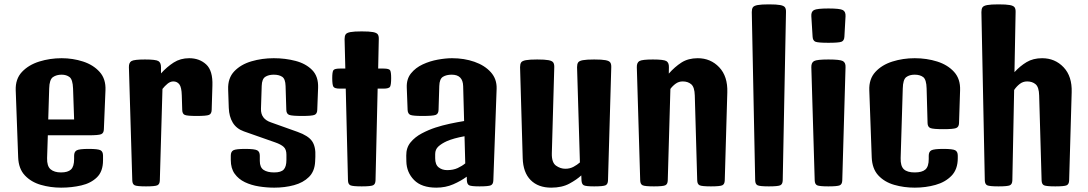

<svg xmlns="http://www.w3.org/2000/svg" viewBox="-20 -862 5031 888"><path d="M262.7 5.9Q213.4 5.9 168.7 -7.1Q124 -20 95 -50.8Q65.9 -81.5 64 -134.8L52.7 -444.3Q50.8 -496.6 81.5 -529.3Q112.3 -562 161.6 -577.4Q210.9 -592.8 265.1 -592.8Q316.9 -592.8 364.3 -577.4Q411.6 -562 440.9 -529.3Q470.2 -496.6 467.8 -444.3L460.4 -264.2Q460 -246.1 447.5 -241.2Q435.1 -236.3 391.1 -236.3H201.2L197.8 -130.9Q196.8 -93.8 213.9 -79.1Q231 -64.5 262.2 -64.5Q293.9 -64.5 308.3 -78.1Q322.8 -91.8 322.8 -126.5V-141.6Q322.8 -160.2 334.7 -166.7Q346.7 -173.3 390.1 -173.3Q433.6 -173.3 445.1 -167Q456.5 -160.6 456.5 -142.1V-120.6Q456.5 -69.3 428.5 -42Q400.4 -14.6 356 -4.4Q311.5 5.9 262.7 5.9ZM207.5 -452.6 203.1 -309.6H322.8L317.9 -452.6Q316.4 -494.1 301.8 -505.4Q287.1 -516.6 265.1 -516.6Q241.2 -516.6 224.9 -505.4Q208.5 -494.1 207.5 -452.6Z M655.3 0Q614.3 0 603.3 -4.9Q592.3 -9.8 591.8 -27.8L576.2 -551.3Q575.7 -572.3 588.1 -579.6Q600.6 -586.9 650.4 -586.9Q700.2 -586.9 712.4 -579.6Q724.6 -572.3 724.6 -551.3V-522.5Q752 -552.7 783.2 -572.8Q814.5 -592.8 855 -592.8Q902.3 -592.8 933.6 -564Q964.8 -535.2 962.4 -465.8L959 -353.5Q958.5 -335.4 946.5 -330.6Q934.6 -325.7 890.1 -325.7Q845.7 -325.7 834.5 -330.6Q823.2 -335.4 822.8 -353.5L820.8 -420.4Q819.8 -459 809.3 -472.2Q798.8 -485.4 781.7 -485.4Q767.6 -485.4 754.6 -474.6Q741.7 -463.9 731.4 -450.7L719.2 -27.8Q718.8 -9.8 707.5 -4.9Q696.3 0 655.3 0Z M1248.5 5.9Q1212.9 5.9 1177.5 0.2Q1142.1 -5.4 1112.5 -19.5Q1083 -33.7 1065.2 -58.6Q1047.4 -83.5 1047.4 -122.1V-142.1Q1047.4 -160.6 1059.3 -167Q1071.3 -173.3 1114.3 -173.3Q1157.7 -173.3 1169.7 -166.7Q1181.6 -160.2 1181.6 -141.6V-117.7Q1181.6 -87.9 1199.2 -76.2Q1216.8 -64.5 1248 -64.5Q1279.8 -64.5 1292.2 -77.9Q1304.7 -91.3 1304.7 -122.6V-146.5Q1304.7 -170.9 1292 -182.6Q1279.3 -194.3 1252.4 -203.6L1107.9 -254.4Q1073.7 -266.6 1056.6 -294.7Q1039.6 -322.8 1038.1 -362.8L1035.2 -448.2Q1033.2 -500.5 1063.5 -532.2Q1093.8 -564 1142.8 -578.4Q1191.9 -592.8 1246.1 -592.8Q1299.3 -592.8 1346.9 -580.3Q1394.5 -567.9 1423.8 -538.1Q1453.1 -508.3 1451.2 -456.1L1447.3 -353.5Q1446.8 -335.4 1434.3 -330.6Q1421.9 -325.7 1377.9 -325.7Q1330.6 -325.7 1317.6 -330.6Q1304.7 -335.4 1304.2 -353.5L1300.8 -464.4Q1299.8 -497.1 1285.2 -506.8Q1270.5 -516.6 1246.1 -516.6Q1222.2 -516.6 1206.8 -506.6Q1191.4 -496.6 1190.4 -464.8L1187 -358.9Q1185.5 -312 1233.4 -295.9L1356.4 -252Q1405.8 -234.4 1423.3 -209Q1440.9 -183.6 1438.5 -137.2L1437.5 -114.7Q1435.5 -69.8 1408.9 -43.5Q1382.3 -17.1 1339.8 -5.6Q1297.4 5.9 1248.5 5.9Z M1652.8 0Q1611.8 0 1600.8 -4.9Q1589.8 -9.8 1589.4 -27.8L1579.1 -452.1H1551.8Q1526.4 -452.1 1521.5 -461.7Q1516.6 -471.2 1516.6 -501Q1516.6 -528.3 1521.5 -536.6Q1526.4 -544.9 1551.8 -544.9H1577.1L1573.7 -681.2Q1573.7 -695.3 1578.6 -702.9Q1583.5 -710.4 1600.6 -713.6Q1617.7 -716.8 1652.8 -716.8Q1688.5 -716.8 1705.3 -713.6Q1722.2 -710.4 1727.3 -702.9Q1732.4 -695.3 1731.9 -681.2L1729 -544.9H1753.9Q1779.8 -544.9 1784.4 -536.6Q1789.1 -528.3 1789.1 -501Q1789.1 -471.2 1784.4 -461.7Q1779.8 -452.1 1753.9 -452.1H1726.6L1716.8 -27.8Q1716.3 -9.8 1705.1 -4.9Q1693.8 0 1652.8 0Z M1998 5.9Q1929.7 5.9 1895 -29.5Q1860.4 -64.9 1859.4 -115.7L1858.9 -142.1Q1858.4 -178.7 1878.9 -203.6Q1899.4 -228.5 1930.9 -245.1Q1962.4 -261.7 1994.1 -272Q2025.4 -282.2 2059.8 -289.6Q2094.2 -296.9 2126.5 -302.2L2122.1 -463.9Q2120.6 -516.6 2069.3 -516.6Q2044.4 -516.6 2028.6 -506.8Q2012.7 -497.1 2011.7 -464.4L2008.3 -353.5Q2007.8 -335.4 1995.1 -330.6Q1982.4 -325.7 1934.6 -325.7Q1890.1 -325.7 1878.2 -330.6Q1866.2 -335.4 1865.2 -353.5L1861.3 -457.5Q1859.9 -496.6 1880.9 -522.7Q1901.9 -548.8 1935.1 -564.2Q1968.3 -579.6 2004.9 -586.2Q2041.5 -592.8 2070.8 -592.8Q2127 -592.8 2174.3 -576.2Q2221.7 -559.6 2250 -528.1Q2278.3 -496.6 2276.9 -451.7L2261.7 -27.8Q2261.2 -9.8 2250 -4.9Q2238.8 0 2197.8 0Q2160.2 0 2150.1 -4.9Q2140.1 -9.8 2139.2 -27.8L2138.7 -44.9Q2112.3 -25.4 2076.7 -9.8Q2041 5.9 1998 5.9ZM1992.7 -130.4Q1992.7 -100.6 2008.8 -87.9Q2024.9 -75.2 2047.9 -75.2Q2076.2 -75.2 2096.7 -84.7Q2117.2 -94.2 2131.8 -106.4L2128.4 -231.9Q2077.6 -222.7 2046.4 -209Q2022.5 -198.2 2007.6 -184.6Q1992.7 -170.9 1992.7 -149.4Z M2529.3 5.9Q2469.2 5.9 2434.3 -29.1Q2399.4 -64 2397.5 -130.9L2385.3 -551.3Q2385.3 -565.4 2390.1 -573Q2395 -580.6 2412.1 -583.7Q2429.2 -586.9 2464.4 -586.9Q2500 -586.9 2516.8 -583.7Q2533.7 -580.6 2538.8 -573Q2543.9 -565.4 2543.5 -551.3L2532.2 -152.8Q2531.2 -110.4 2551.5 -95.9Q2571.8 -81.5 2594.7 -81.5Q2615.7 -81.5 2632.6 -90.6Q2649.4 -99.6 2662.1 -110.8L2648.9 -551.3Q2648.9 -565.4 2653.8 -573Q2658.7 -580.6 2675.8 -583.7Q2692.9 -586.9 2728 -586.9Q2763.7 -586.9 2780.5 -583.7Q2797.4 -580.6 2802.5 -573Q2807.6 -565.4 2807.1 -551.3L2792 -27.8Q2791.5 -9.8 2780.3 -4.9Q2769 0 2728 0Q2690.4 0 2680.4 -4.9Q2670.4 -9.8 2669.4 -27.8L2668.5 -50.8Q2647.5 -31.2 2613.3 -12.7Q2579.1 5.9 2529.3 5.9Z M3004.4 0Q2963.4 0 2952.4 -4.9Q2941.4 -9.8 2940.9 -27.8L2925.3 -551.3Q2924.8 -572.3 2937.3 -579.6Q2949.7 -586.9 2999.5 -586.9Q3049.3 -586.9 3061.8 -579.6Q3074.2 -572.3 3073.7 -551.3L3073.2 -521.5Q3100.6 -552.7 3131.8 -572.8Q3163.1 -592.8 3207 -592.8Q3266.6 -592.8 3306.4 -550.8Q3346.2 -508.8 3343.8 -434.6L3332 -27.8Q3331.5 -9.8 3320.3 -4.9Q3309.1 0 3268.1 0Q3227.1 0 3216.1 -4.9Q3205.1 -9.8 3204.6 -27.8L3193.4 -420.4Q3192.4 -459 3177 -472.2Q3161.6 -485.4 3137.7 -485.4Q3119.6 -485.4 3105.2 -475.1Q3090.8 -464.8 3080.6 -450.7L3068.4 -27.8Q3067.9 -9.8 3056.6 -4.9Q3045.4 0 3004.4 0Z M3536.1 0Q3495.1 0 3484.1 -4.9Q3473.1 -9.8 3472.7 -27.8L3457 -806.2Q3457 -820.3 3461.9 -827.9Q3466.8 -835.4 3483.9 -838.6Q3501 -841.8 3536.1 -841.8Q3571.8 -841.8 3588.6 -838.6Q3605.5 -835.4 3610.6 -827.9Q3615.7 -820.3 3615.2 -806.2L3600.1 -27.8Q3599.6 -9.8 3588.4 -4.9Q3577.1 0 3536.1 0Z M3811.5 0Q3770.5 0 3759.5 -4.9Q3748.5 -9.8 3748 -27.8L3732.4 -551.3Q3731.9 -572.3 3745.1 -579.6Q3758.3 -586.9 3811.5 -586.9Q3864.7 -586.9 3878.2 -579.6Q3891.6 -572.3 3890.6 -551.3L3875.5 -27.8Q3875 -9.8 3863.8 -4.9Q3852.5 0 3811.5 0ZM3811.5 -664.1Q3764.2 -664.1 3751.7 -668.9Q3739.3 -673.8 3738.3 -691.9L3732.4 -787.1Q3731 -808.1 3744.6 -815.4Q3758.3 -822.8 3811.5 -822.8Q3864.7 -822.8 3878.2 -815.4Q3891.6 -808.1 3890.6 -787.1L3885.3 -691.9Q3884.3 -673.8 3871.8 -668.9Q3859.4 -664.1 3811.5 -664.1Z M4210.9 5.9Q4160.6 5.9 4115.7 -7.1Q4070.8 -20 4042.2 -50.8Q4013.7 -81.5 4011.7 -134.8L4000.5 -444.3Q3998.5 -496.6 4028.6 -529.3Q4058.6 -562 4107.4 -577.4Q4156.2 -592.8 4210.4 -592.8Q4266.1 -592.8 4314.7 -577.4Q4363.3 -562 4392.8 -529.3Q4422.4 -496.6 4420.4 -444.3L4415.5 -292.5Q4415 -274.4 4401.6 -269.5Q4388.2 -264.6 4342.8 -264.6Q4296.9 -264.6 4283.7 -269.5Q4270.5 -274.4 4270 -292.5L4265.6 -452.6Q4264.6 -494.1 4249.8 -505.4Q4234.9 -516.6 4210.4 -516.6Q4186.5 -516.6 4171.4 -505.4Q4156.2 -494.1 4155.3 -452.6L4145.5 -130.9Q4144.5 -93.8 4160.4 -79.1Q4176.3 -64.5 4210.4 -64.5Q4244.6 -64.5 4260 -78.1Q4275.4 -91.8 4275.4 -126.5V-141.6Q4275.4 -160.2 4287.4 -166.7Q4299.3 -173.3 4342.8 -173.3Q4386.2 -173.3 4397.9 -167Q4409.7 -160.6 4409.7 -142.1V-130.4Q4409.7 -79.1 4380.9 -49.3Q4352.1 -19.5 4306.6 -6.8Q4261.2 5.9 4210.9 5.9Z M4598.1 0Q4557.1 0 4546.1 -4.9Q4535.2 -9.8 4534.7 -27.8L4519 -806.2Q4519 -820.3 4523.9 -827.9Q4528.8 -835.4 4545.9 -838.6Q4563 -841.8 4598.1 -841.8Q4633.8 -841.8 4650.6 -838.6Q4667.5 -835.4 4672.6 -827.9Q4677.7 -820.3 4677.2 -806.2L4671.9 -528.3Q4697.8 -556.6 4728 -574.7Q4758.3 -592.8 4799.8 -592.8Q4859.4 -592.8 4899.2 -550.8Q4939 -508.8 4936.5 -434.6L4924.8 -27.8Q4924.3 -9.8 4913.1 -4.9Q4901.9 0 4860.8 0Q4819.8 0 4808.8 -4.9Q4797.9 -9.8 4797.4 -27.8L4786.1 -420.4Q4785.2 -459 4769.8 -472.2Q4754.4 -485.4 4730.5 -485.4Q4710.9 -485.4 4695.8 -473.4Q4680.7 -461.4 4670.4 -445.8L4662.1 -27.8Q4661.6 -9.8 4650.4 -4.9Q4639.2 0 4598.1 0Z"/></svg>

Font: Denk One
Style: Regular
Weight: 400
Designer: Irina Smirnova, Eben Sorkin
Foundry: Sorkin Type Co.f
Version: Version 1.004; ttfautohint (v1.8.4.7-5d5b);gftools[0.9.23]